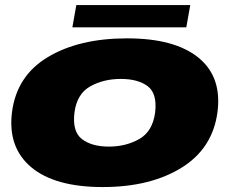

<svg xmlns="http://www.w3.org/2000/svg" viewBox="-20 -752 944 776"><path d="M395 4Q587.5 4 713.5 -74Q839.5 -152 859 -299Q877.5 -441.5 781.8 -519.2Q686 -597 493.5 -597Q300 -597 173.8 -521.5Q47.5 -446 28.5 -299Q10.5 -156.5 106.2 -76.2Q202 4 395 4ZM420 -159.5Q350.5 -159.5 311 -190Q271.5 -220.5 281 -297.5Q291 -373 344.8 -403Q398.5 -433 468 -433Q538 -433 577 -403.5Q616 -374 607 -297.5Q597 -221 543 -190.2Q489 -159.5 420 -159.5ZM272.5 -641.5H733L749 -731.5H288.5Z"/></svg>

Font: Anybody Expanded Black
Style: Italic
Weight: 900
Width: 7
Italic angle: -10°
Version: Version 1.113;gftools[0.9.25]